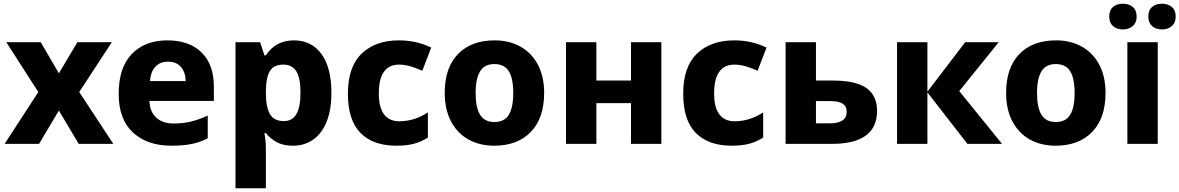

<svg xmlns="http://www.w3.org/2000/svg" viewBox="-20 -777 6370 1037"><path d="M14 -549H200L298 -381L398 -549H584L408 -280L592 0H405L298 -180L191 0H5L187 -280Z M1135 -309V-232H787Q789 -175 823 -142.5Q857 -110 918 -110Q969 -110 1012 -120.5Q1055 -131 1102 -153V-30Q1062 -9 1016 0.5Q970 10 905 10Q776 10 698.5 -61Q621 -132 621 -270Q621 -412 692 -485.5Q763 -559 884 -559Q1002 -559 1068.5 -494Q1135 -429 1135 -309ZM790 -339H983Q982 -386 957.5 -415Q933 -444 887 -444Q846 -444 820 -417.5Q794 -391 790 -339Z M1770 -275Q1770 -184 1744 -119.5Q1718 -55 1671 -22.5Q1624 10 1563 10Q1510 10 1475 -9Q1440 -28 1416 -58H1408Q1416 -16 1416 26V240H1252V-549H1385L1408 -478H1416Q1468 -559 1568 -559Q1662 -559 1716 -485.5Q1770 -412 1770 -275ZM1416 -292V-276Q1416 -198 1438 -160.5Q1460 -123 1513 -123Q1559 -123 1581 -161Q1603 -199 1603 -277Q1603 -355 1580.5 -391.5Q1558 -428 1511 -428Q1460 -428 1439 -395.5Q1418 -363 1416 -292Z M1859 -271Q1859 -416 1933.5 -487.5Q2008 -559 2135 -559Q2229 -559 2309 -520L2261 -395Q2222 -412 2193 -420Q2164 -428 2135 -428Q2081 -428 2053.5 -389Q2026 -350 2026 -272Q2026 -196 2054.5 -159Q2083 -122 2136 -122Q2218 -122 2291 -170V-34Q2255 -11 2215.5 -0.5Q2176 10 2121 10Q1995 10 1927 -59Q1859 -128 1859 -271Z M2649 10Q2571 10 2510.5 -23.5Q2450 -57 2416 -121.5Q2382 -186 2382 -275Q2382 -411 2453.5 -485Q2525 -559 2652 -559Q2730 -559 2790.5 -525.5Q2851 -492 2885 -428Q2919 -364 2919 -275Q2919 -139 2847 -64.5Q2775 10 2649 10ZM2651 -118Q2704 -118 2728 -157Q2752 -196 2752 -275Q2752 -354 2728 -392.5Q2704 -431 2650 -431Q2598 -431 2573.5 -392.5Q2549 -354 2549 -275Q2549 -196 2573 -157Q2597 -118 2651 -118Z M3201 -342H3388V-549H3552V0H3388V-220H3201V0H3037V-549H3201Z M3670 -271Q3670 -416 3744.5 -487.5Q3819 -559 3946 -559Q4040 -559 4120 -520L4072 -395Q4033 -412 4004 -420Q3975 -428 3946 -428Q3892 -428 3864.5 -389Q3837 -350 3837 -272Q3837 -196 3865.5 -159Q3894 -122 3947 -122Q4029 -122 4102 -170V-34Q4066 -11 4026.5 -0.5Q3987 10 3932 10Q3806 10 3738 -59Q3670 -128 3670 -271Z M4477 -342Q4602 -342 4659.5 -301.5Q4717 -261 4717 -178Q4717 0 4473 0H4223V-549H4387V-342ZM4463 -231H4387V-111H4465Q4507 -111 4530 -126.5Q4553 -142 4553 -173Q4553 -203 4531.5 -217Q4510 -231 4463 -231Z M5374 -549 5161 -285 5392 0H5205L4989 -278V0H4825V-549H4989V-282L5193 -549Z M5681 10Q5603 10 5542.5 -23.5Q5482 -57 5448 -121.5Q5414 -186 5414 -275Q5414 -411 5485.5 -485Q5557 -559 5684 -559Q5762 -559 5822.5 -525.5Q5883 -492 5917 -428Q5951 -364 5951 -275Q5951 -139 5879 -64.5Q5807 10 5681 10ZM5683 -118Q5736 -118 5760 -157Q5784 -196 5784 -275Q5784 -354 5760 -392.5Q5736 -431 5682 -431Q5630 -431 5605.5 -392.5Q5581 -354 5581 -275Q5581 -196 5605 -157Q5629 -118 5683 -118Z M6069 0V-549H6233V0ZM6045 -757Q6077 -757 6098 -739.5Q6119 -722 6119 -687Q6119 -654 6098 -636Q6077 -618 6045 -618Q6012 -618 5991.5 -636Q5971 -654 5971 -687Q5971 -722 5991.5 -739.5Q6012 -757 6045 -757ZM6256 -757Q6288 -757 6309 -739.5Q6330 -722 6330 -687Q6330 -654 6309 -636Q6288 -618 6256 -618Q6223 -618 6202.5 -636Q6182 -654 6182 -687Q6182 -722 6202.5 -739.5Q6223 -757 6256 -757Z"/></svg>

Font: Noto Sans UI ExtraBold
Style: Regular
Weight: 800
Designer: Monotype Design Team
Foundry: Monotype Imaging Inc.
Version: Version 1.001